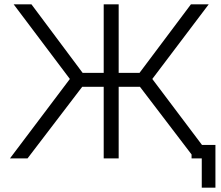

<svg xmlns="http://www.w3.org/2000/svg" viewBox="-20 -730 1020 885"><path d="M911 -62H973V135H910V0H863V-18L625 -330H527V0H458V-330H359L107 0H26L302 -366L43 -710H125L361 -394H458V-710H527V-394H623L860 -710H942L682 -366Z"/></svg>

Font: Raleway-v4020
Style: Regular
Weight: 400
Designer: Matt McInerney, Pablo Impallari, Rodrigo Fuenzalida
Foundry: Matt McInerney, Pablo Impallari, Rodrigo Fuenzalida
Version: Version 4.020;PS 004.020;hotconv 1.0.88;makeotf.lib2.5.64775